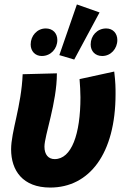

<svg xmlns="http://www.w3.org/2000/svg" viewBox="-20 -832 570 864"><path d="M206 12C382 12 500 -140 500 -409C500 -436 500 -460 494 -510L338 -476C340 -450 342 -420 342 -394C342 -228 302 -116 226 -116C198 -116 180 -136 180 -172C180 -222 236 -370 236 -502L82 -498C76 -354 30 -240 30 -160C30 -65 82 12 206 12ZM168 -580C209 -580 238 -613 238 -652C238 -682 218 -704 186 -704C147 -704 118 -671 118 -632C118 -602 138 -580 168 -580ZM440 -580C479 -580 508 -613 508 -652C508 -682 488 -704 458 -704C417 -704 388 -671 388 -632C388 -602 408 -580 440 -580ZM314 -564 428 -776 326 -812 247 -584Z"/></svg>

Font: Source Sans Pro Black
Style: Italic
Weight: 900
Italic angle: -11°
Designer: Paul D. Hunt
Foundry: Adobe Systems Incorporated
Version: Version 3.006;hotconv 1.0.111;makeotfexe 2.5.65597